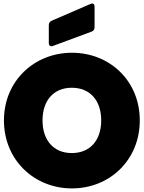

<svg xmlns="http://www.w3.org/2000/svg" viewBox="-20 -1042 801 1070"><path d="M381 8C590 8 759 -149 759 -371C759 -592 591 -748 381 -748C172 -748 2 -592 2 -371C2 -149 172 8 381 8ZM217 -371C217 -483 280 -553 380 -553C481 -553 544 -483 544 -371C544 -259 481 -189 380 -189C280 -189 217 -259 217 -371ZM275 -786 491 -866C501 -870 507 -878 507 -889V-1005C507 -1020 498 -1026 484 -1020L267 -926C257 -921 252 -913 252 -902V-802C252 -788 261 -781 275 -786Z"/></svg>

Font: Malmofest Black-Rounded
Style: Regular
Weight: 800
Designer: Jonny Pinhorn (Poppins), Kolossal
Version: Version 1.004;Glyphs 3.1.2 (3151)